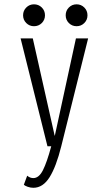

<svg xmlns="http://www.w3.org/2000/svg" viewBox="-20 -678 490 890"><path d="M137.5 -556.5Q116.5 -556.5 101.8 -571.2Q87 -586 87 -607Q87 -628.5 101.8 -643.2Q116.5 -658 137.5 -658Q159 -658 173.8 -643.2Q188.5 -628.5 188.5 -607Q188.5 -586 173.8 -571.2Q159 -556.5 137.5 -556.5ZM284.5 -607Q284.5 -628.5 299.2 -643.2Q314 -658 335 -658Q356 -658 370.8 -643.2Q385.5 -628.5 385.5 -607Q385.5 -586 370.8 -571.2Q356 -556.5 335 -556.5Q314 -556.5 299.2 -571.2Q284.5 -586 284.5 -607ZM132 -500 233.5 -48.5 234.5 -50.5 332 -500H388.5L264 0Q240.5 94.5 209.8 143.5Q179 192.5 134.5 192.5Q121.5 192.5 108.2 187.8Q95 183 90.5 178.5L106 136.5Q119 147.5 134.5 147.5Q160.5 147.5 179 111Q197.5 74.5 217.5 0H200L75.5 -500Z"/></svg>

Font: League Mono Condensed UltraLight
Style: Regular
Weight: 200
Width: 1
Designer: Tyler Finck
Foundry: The League of Moveable Type / Tyler Finck
Version: Version 2.210